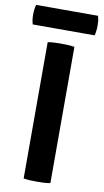

<svg xmlns="http://www.w3.org/2000/svg" viewBox="-104 -899 514 948"><g transform="rotate(10 152.5 -424.5)"><path d="M85.5 -683Q100.5 -686 119.8 -686.8Q139 -687.5 152 -687.5Q166.5 -687.5 184.8 -686.8Q203 -686 219.5 -683V0Q203 3 184.8 3.8Q166.5 4.5 152 4.5Q139 4.5 119.8 3.8Q100.5 3 85.5 0ZM-2.5 -756.5Q-6 -769 -7.5 -780Q-9 -791 -9 -805Q-9 -818.5 -7.5 -829.8Q-6 -841 -2.5 -854.5H308Q311.5 -841 312.8 -831.2Q314 -821.5 314 -806Q314 -780 308 -756.5Z"/></g></svg>

Font: Signika Light SemiBold
Style: Regular
Weight: 600
Version: Version 2.003;gftools[0.9.32]